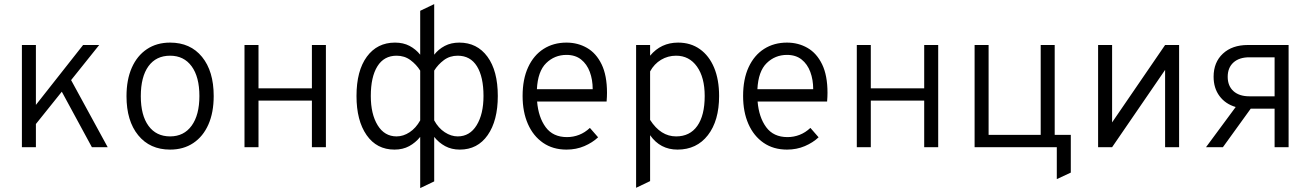

<svg xmlns="http://www.w3.org/2000/svg" viewBox="-20 -736 6553 960"><path d="M89.5 0V-511H159.5V-211.5L395.5 -511H476L335.5 -335.5L518.5 0H439.5L289 -277.5L159.5 -116V0Z M830.5 12Q729.5 12 671 -59.8Q612.5 -131.5 612.5 -255Q612.5 -337.5 639 -397.5Q665.5 -457.5 714.5 -490.2Q763.5 -523 830.5 -523Q932 -523 990.2 -451.5Q1048.5 -380 1048.5 -256Q1048.5 -173.5 1022 -113.5Q995.5 -53.5 946.5 -20.8Q897.5 12 830.5 12ZM830.5 -54Q899.5 -54 938.2 -107.5Q977 -161 977 -256Q977 -351.5 938.2 -404.5Q899.5 -457.5 830.5 -457.5Q760.5 -457.5 722.2 -404.8Q684 -352 684 -255Q684 -159.5 722.5 -106.8Q761 -54 830.5 -54Z M1202.5 0V-511H1272.5V-294.5H1539.5V-511H1609.5V0H1539.5V-233H1272.5V0Z M1952.5 12Q1863.5 12 1813 -60.5Q1762.5 -133 1762.5 -256Q1762.5 -382 1814.2 -452.5Q1866 -523 1955 -523Q1996.5 -523 2027.8 -506.5Q2059 -490 2081 -462.5V-682L2151 -715.5V-462.5Q2172.5 -490 2204 -506.5Q2235.5 -523 2276.5 -523Q2365.5 -523 2417.2 -452.5Q2469 -382 2469 -256Q2469 -133 2418.5 -60.5Q2368 12 2279 12Q2238 12 2206 -5.2Q2174 -22.5 2151 -51.5V171L2081 204.5V-51.5Q2057.5 -22.5 2025.8 -5.2Q1994 12 1952.5 12ZM2268.5 -457.5Q2229 -457.5 2199.5 -435.5Q2170 -413.5 2151 -383V-134Q2172 -95.5 2203.8 -74.8Q2235.5 -54 2268.5 -54Q2329 -54 2363.2 -109.8Q2397.5 -165.5 2397.5 -256Q2397.5 -351.5 2364.8 -404.5Q2332 -457.5 2268.5 -457.5ZM1834 -256Q1834 -165.5 1868.2 -109.8Q1902.5 -54 1963 -54Q1996.5 -54 2028 -74.8Q2059.5 -95.5 2081 -134V-383Q2062 -413.5 2032.2 -435.5Q2002.5 -457.5 1963 -457.5Q1900 -457.5 1867 -404.5Q1834 -351.5 1834 -256Z M2812.5 12Q2744.5 12 2695.2 -22Q2646 -56 2619.5 -116.2Q2593 -176.5 2593 -256Q2593 -340.5 2620.8 -400.2Q2648.5 -460 2698 -491.5Q2747.5 -523 2812.5 -523Q2869 -523 2915 -496.5Q2961 -470 2988 -414.5Q3015 -359 3015 -272Q3015 -252.5 3013 -228.5H2665.5Q2672 -149.5 2708.5 -100Q2745 -50.5 2815 -50.5Q2846.5 -50.5 2875.5 -61.8Q2904.5 -73 2929.5 -96.5L2970.5 -49.5Q2942.5 -23 2901.8 -5.5Q2861 12 2812.5 12ZM2664.5 -290H2943.5Q2943.5 -337.5 2929 -376.5Q2914.5 -415.5 2885.5 -438.5Q2856.5 -461.5 2812.5 -461.5Q2753 -461.5 2711 -420.5Q2669 -379.5 2664.5 -290Z M3160.5 203V-511H3230.5V-457.5Q3285 -523 3370.5 -523Q3433.5 -523 3479.5 -490.2Q3525.5 -457.5 3550.5 -397.8Q3575.5 -338 3575.5 -256Q3575.5 -132.5 3519.5 -60.2Q3463.5 12 3367.5 12Q3281 12 3230.5 -60V169.5ZM3360.5 -54Q3429.5 -54 3466.5 -106.5Q3503.5 -159 3503.5 -256Q3503.5 -349 3464.8 -403.2Q3426 -457.5 3360.5 -457.5Q3319.5 -457.5 3285.2 -437Q3251 -416.5 3230.5 -379V-136.5Q3283.5 -54 3360.5 -54Z M3915 12Q3847 12 3797.8 -22Q3748.5 -56 3722 -116.2Q3695.5 -176.5 3695.5 -256Q3695.5 -340.5 3723.2 -400.2Q3751 -460 3800.5 -491.5Q3850 -523 3915 -523Q3971.5 -523 4017.5 -496.5Q4063.5 -470 4090.5 -414.5Q4117.5 -359 4117.5 -272Q4117.5 -252.5 4115.5 -228.5H3768Q3774.5 -149.5 3811 -100Q3847.5 -50.5 3917.5 -50.5Q3949 -50.5 3978 -61.8Q4007 -73 4032 -96.5L4073 -49.5Q4045 -23 4004.2 -5.5Q3963.5 12 3915 12ZM3767 -290H4046Q4046 -337.5 4031.5 -376.5Q4017 -415.5 3988 -438.5Q3959 -461.5 3915 -461.5Q3855.5 -461.5 3813.5 -420.5Q3771.5 -379.5 3767 -290Z M4264 0V-511H4334V-294.5H4601V-511H4671V0H4601V-233H4334V0Z M4853 0V-511H4923V-61.5H5183.5V-511H5253.5V-61.5H5334V127L5264 159.5V0Z M5470.5 0V-511H5540.5V-124L5805.5 -511H5875.5V0H5805.5V-386.5L5540.5 0Z M6010 0 6158.5 -201Q6107 -216 6077.5 -255.8Q6048 -295.5 6048 -352.5Q6048 -424.5 6094.5 -467.8Q6141 -511 6219 -511H6423V0H6353V-192.5H6233.5L6094.5 0ZM6226.5 -254.5H6353V-449.5H6226.5Q6176 -449.5 6147.2 -423.5Q6118.5 -397.5 6118.5 -352Q6118.5 -306.5 6147.2 -280.5Q6176 -254.5 6226.5 -254.5Z"/></svg>

Font: Overpass Light
Style: Regular
Weight: 300
Designer: Delve Withrington, Dave Bailey, Thomas Jockin
Foundry: Delve Fonts LLC
Version: Version 4.000; ttfautohint (v1.8.3)